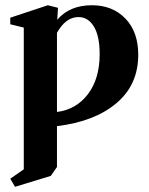

<svg xmlns="http://www.w3.org/2000/svg" viewBox="-20 -473 565 729"><path d="M37.1 236.3 19 205.6 70.3 169.9V-368.2L19 -380.9V-405.8L161.6 -453.1L200.2 -443.4Q197.3 -405.8 197.3 -397.9Q244.1 -453.1 329.1 -453.1Q407.2 -453.1 456.1 -402.6Q504.9 -352.1 504.9 -265.1Q504.9 -150.9 421.9 -81.1Q338.9 -11.2 196.3 5.9V161.1L172.9 194.8ZM277.8 -408.2Q230 -408.2 196.3 -348.6V-47.9Q269.5 -57.1 314 -115.7Q358.4 -174.3 358.4 -267.1Q358.4 -336.4 336.4 -372.3Q314.5 -408.2 277.8 -408.2Z"/></svg>

Font: Elstob 10pt
Style: Bold
Weight: 700
Designer: Peter S. Baker
Version: Version 1.015